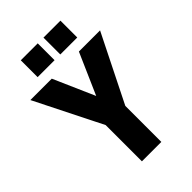

<svg xmlns="http://www.w3.org/2000/svg" viewBox="-275 -1056 1161 1161"><g transform="rotate(-45 306.0 -475.0)"><path d="M8 -739 223 -310V0H389V-308L604 -739H423L307 -475L191 -739ZM137 -806H282V-950H137ZM331 -806H476V-950H331Z"/></g></svg>

Font: Malmofest
Style: Bold
Weight: 700
Designer: Jonny Pinhorn (Poppins), Kolossal
Version: Version 1.004;Glyphs 3.1.2 (3151)